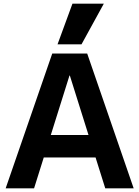

<svg xmlns="http://www.w3.org/2000/svg" viewBox="-20 -1020 755 1040"><path d="M10.7 0 263 -730H452.3L704 0H550.1L358.3 -610.7H356.3L164.6 0ZM157.7 -167V-288.7H557.7V-167ZM421.6 -780H291.7L372.4 -1000H542.3Z"/></svg>

Font: M PLUS 2 Thin
Style: Regular
Weight: 100
Designer: Coji Morishita
Foundry: UNDERFOREST DESIGN
Version: Version 1.001